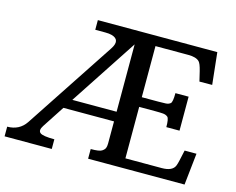

<svg xmlns="http://www.w3.org/2000/svg" viewBox="-112 -882 1265 1031"><g transform="rotate(15 520.5 -366.0)"><path d="M-10.7 -53.7Q56.6 -53.7 92.3 -106.9L419.9 -603.5Q457.5 -659.7 403.3 -674.8Q389.6 -678.7 367.2 -678.7H311.5V-732.4H975.6L994.6 -555.2L923.8 -554.7L910.6 -609.9Q900.9 -649.4 890.6 -659.7Q872.6 -677.7 829.6 -677.7H646.5V-393.6H737.8Q764.2 -393.6 779.8 -394.5Q795.4 -395.5 805.4 -403.6Q815.4 -411.6 815.4 -461.4H888.7V-272.5H815.4Q815.4 -319.8 805.4 -328.4Q795.4 -336.9 779.8 -338.4Q764.2 -339.8 737.8 -339.8H646.5V-53.7H848.6Q908.7 -53.7 921.9 -88.9Q926.3 -100.6 929.7 -116.2L942.9 -176.3H1008.8L989.7 0H453.6V-53.7Q501 -53.7 514.6 -62.5Q528.3 -71.3 532.2 -81.3Q536.1 -91.3 536.1 -106V-229.5H254.9L174.8 -106.9Q156.7 -79.1 171.6 -66.4Q186.5 -53.7 251.5 -53.7V0H-10.7ZM536.1 -283.2V-657.7L290 -283.2Z"/></g></svg>

Font: Arbutus Slab
Style: Regular
Weight: 400
Version: Version 1.002; ttfautohint (v0.92) -l 10 -r 16 -G 200 -x 7 -